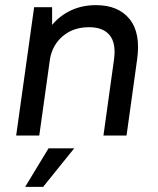

<svg xmlns="http://www.w3.org/2000/svg" viewBox="-20 -528 615 748"><path d="M113 -500H183V-431Q214 -468 257.5 -488Q301 -508 354 -508Q441 -508 485 -453.5Q529 -399 514 -295L473 0H383L424 -295Q433 -359 407.5 -390.5Q382 -422 327 -422Q266 -422 225.5 -388Q185 -354 175 -300L133 0H43ZM169 50H269L148 200H78Z"/></svg>

Font: Retni Sans Medium
Style: Italic
Weight: 500
Italic angle: -8°
Designer: Vitaly Kuzmin
Foundry: ParaType Ltd.
Version: Version 1.00;June 10, 2019;FontCreator 11.5.0.2425 64-bit; t